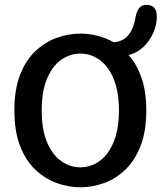

<svg xmlns="http://www.w3.org/2000/svg" viewBox="-20 -764 668 794"><path d="M312.5 10.5Q263.5 10.5 215.2 -6.8Q167 -24 127 -61.5Q87 -99 63.2 -159.8Q39.5 -220.5 39.5 -307.5Q39.5 -394.5 63.2 -455.2Q87 -516 127 -553.2Q167 -590.5 215.2 -607.8Q263.5 -625 312.5 -625Q347.5 -625 382.8 -616.2Q418 -607.5 450.5 -589Q481 -592 499 -607Q517 -622 527 -645.5Q537 -669 541.5 -697.5Q545.5 -718 555.8 -731Q566 -744 585.5 -744Q607 -744 617.8 -732.2Q628.5 -720.5 628.5 -694.5Q628.5 -662 614 -628.8Q599.5 -595.5 573.5 -570.2Q547.5 -545 511.5 -536.5Q545 -499.5 565 -442.8Q585 -386 585 -307.5Q585 -220.5 561 -159.8Q537 -99 497.5 -61.5Q458 -24 409.8 -6.8Q361.5 10.5 312.5 10.5ZM152.5 -307.5Q152.5 -228 174.5 -175.8Q196.5 -123.5 233.2 -97.8Q270 -72 312.5 -72Q344.5 -72 373.2 -86.5Q402 -101 424.2 -130.2Q446.5 -159.5 459.2 -203.8Q472 -248 472 -307.5Q472 -367 459.2 -411Q446.5 -455 424.2 -484.2Q402 -513.5 373.2 -528Q344.5 -542.5 312.5 -542.5Q270 -542.5 233.2 -516.8Q196.5 -491 174.5 -438.8Q152.5 -386.5 152.5 -307.5Z"/></svg>

Font: Sono Monospace Medium
Style: Regular
Weight: 500
Designer: Tyler Finck
Foundry: Tyler Finck
Version: Version 2.112